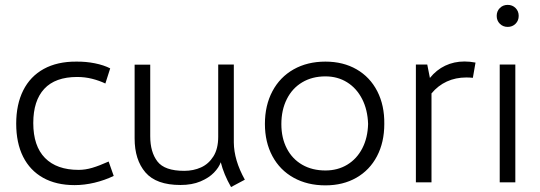

<svg xmlns="http://www.w3.org/2000/svg" viewBox="-20 -736 2180 775"><path d="M45.4 -236.8Q45.4 -314.5 73.7 -371.1Q102.1 -427.7 156.7 -457.8Q211.4 -487.8 288.1 -487.3Q326.7 -487.8 363 -480.5Q399.4 -473.1 424.8 -460L405.3 -398.9Q380.9 -410.6 351.8 -418Q322.8 -425.3 291.5 -425.3Q203.1 -425.3 158.7 -377.4Q114.3 -329.6 114.3 -239.3Q114.3 -146.5 161.6 -98.4Q209 -50.3 297.4 -50.3Q324.2 -50.3 352.3 -58.6Q380.4 -66.9 418.5 -84L439 -25.9Q402.3 -8.3 361.3 1.5Q320.3 11.2 281.2 11.2Q207 11.2 154.1 -18.3Q101.1 -47.9 73.2 -103.5Q45.4 -159.2 45.4 -236.8Z M912.6 19Q883.3 -32.2 871.1 -81.1Q863.8 -60.1 843.5 -39.1Q823.2 -18.1 789.1 -3.7Q754.9 10.7 708.5 10.7Q610.8 10.7 567.1 -40Q523.4 -90.8 523.4 -177.2V-475.1H586.4V-186Q586.4 -122.1 615.5 -84.2Q644.5 -46.4 723.6 -46.4Q760.7 -46.4 791.5 -60.3Q822.3 -74.2 841.6 -105Q860.8 -135.7 860.8 -184.1V-475.6H923.8V-161.1Q924.3 -89.8 968.3 -10.7Z M1049.3 -235.8Q1049.3 -310.5 1079.6 -367.7Q1109.9 -424.8 1165.3 -456.1Q1220.7 -487.3 1293.5 -487.3Q1365.2 -487.3 1419.4 -456.1Q1473.6 -424.8 1502.9 -367.7Q1532.2 -310.5 1531.2 -235.8Q1531.2 -161.6 1501.7 -105.5Q1472.2 -49.3 1418.5 -18.6Q1364.7 12.2 1293.5 12.2Q1220.7 12.2 1165.3 -18.6Q1109.9 -49.3 1079.6 -105.7Q1049.3 -162.1 1049.3 -235.8ZM1465.8 -235.8Q1463.9 -293 1441.7 -336.4Q1419.4 -379.9 1381.1 -403.8Q1342.8 -427.7 1293.5 -427.7Q1240.2 -427.7 1200 -403.8Q1159.7 -379.9 1137.7 -335.9Q1115.7 -292 1115.7 -234.9Q1115.7 -179.2 1137.7 -136.7Q1159.7 -94.2 1200 -71Q1240.2 -47.9 1293.5 -47.9Q1343.3 -47.9 1381.8 -71.3Q1420.4 -94.7 1442.4 -137.2Q1464.4 -179.7 1465.8 -235.8Z M1855 -487.8Q1876.5 -487.8 1899.4 -483.4L1888.7 -421.9Q1875.5 -423.3 1862.3 -423.3Q1819.3 -423.3 1783.7 -407Q1748 -390.6 1721.7 -358.9V0H1658.7V-475.6H1704.6L1715.3 -421.4Q1741.7 -454.1 1777.1 -470.9Q1812.5 -487.8 1855 -487.8Z M1984.9 -671.9Q1984.9 -690.9 1997.6 -703.6Q2010.3 -716.3 2029.3 -716.3Q2048.3 -716.3 2061 -703.6Q2073.7 -690.9 2073.7 -671.9Q2073.7 -652.8 2061 -640.1Q2048.3 -627.4 2029.3 -627.4Q2010.3 -627.4 1997.6 -640.1Q1984.9 -652.8 1984.9 -671.9ZM1997.1 -475.6H2060.1V0H1997.1Z"/></svg>

Font: Selawik Semilight
Style: Regular
Weight: 300
Designer: Aaron Bell
Foundry: Microsoft Corporation
Version: Version 1.01